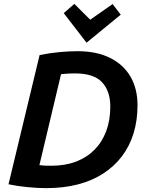

<svg xmlns="http://www.w3.org/2000/svg" viewBox="-20 -966 764 994"><path d="M219 8Q177 8 124 3Q71 -2 24 -12L185 -681Q240 -692 290 -696.5Q340 -701 381 -701Q481 -701 550.5 -666Q620 -631 656 -568.5Q692 -506 692 -421Q692 -343 671.5 -276Q651 -209 611 -156.5Q571 -104 513.5 -67Q456 -30 382 -11Q308 8 219 8ZM246 -108Q318 -108 374 -129.5Q430 -151 469.5 -191Q509 -231 530 -287.5Q551 -344 551 -414Q551 -494 508.5 -540Q466 -586 367 -586Q349 -586 332 -585Q315 -584 296 -582L184 -111Q198 -109 212 -108.5Q226 -108 246 -108ZM428 -745 310 -898 365 -946 447 -864 563 -945 605 -890Z"/></svg>

Font: Ubuntu Sans
Style: Bold Italic
Weight: 700
Italic angle: -13.5°
Designer: Dalton Maag Ltd
Foundry: Dalton Maag Ltd
Version: Version 1.006